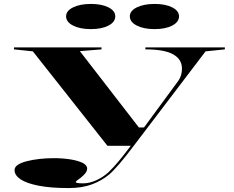

<svg xmlns="http://www.w3.org/2000/svg" viewBox="-20 -741 1190 976"><path d="M329 215Q238 215 176.5 203Q115 191 84.5 170.5Q54 150 54 124Q54 108 70.5 97Q87 86 116 78.5Q145 71 180.5 67Q216 63 253 63Q298 63 336.5 69Q375 75 399 86.5Q423 98 423 116Q423 127 415.5 137.5Q408 148 391 162Q378 171 371.5 176.5Q365 182 365 184Q365 191 402 191Q434 191 468 176Q502 161 531 135Q560 107 587 74Q614 41 645 0H526L147 -480L51 -490V-500H496V-490L386 -481L686 -93H712L887 -331Q896 -344 900.5 -359.5Q905 -375 905 -392Q905 -415 894.5 -433Q884 -451 861.5 -464Q839 -477 804 -483.5Q769 -490 719 -490V-500H1123V-490L1025 -480L660 0Q618 56 586 93Q554 130 536 145Q497 178 446.5 196.5Q396 215 329 215ZM766 -721Q821 -721 855.5 -703.5Q890 -686 890 -658Q890 -629 855.5 -611Q821 -593 766 -593Q711 -593 675.5 -611Q640 -629 640 -658Q640 -686 675.5 -703.5Q711 -721 766 -721ZM442 -721Q497 -721 531.5 -703.5Q566 -686 566 -658Q566 -629 531.5 -611Q497 -593 442 -593Q387 -593 351.5 -611Q316 -629 316 -658Q316 -686 351.5 -703.5Q387 -721 442 -721Z"/></svg>

Font: Kalnia Expanded
Style: Regular
Weight: 400
Width: 7
Designer: Frida Medrano
Foundry: Frida Medrano
Version: Version 1.105